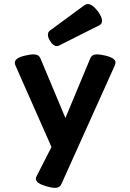

<svg xmlns="http://www.w3.org/2000/svg" viewBox="-20 -725 640 943"><path d="M259.3 -498.5Q241.7 -498.5 226.1 -523.4Q215.3 -540.5 215.3 -554.2Q215.3 -567.9 225.6 -575.2L395 -699.7Q402.8 -705.1 411.1 -705.1Q433.6 -705.1 461.4 -668.5Q481 -642.1 481 -623Q481 -607.4 469.2 -601.6L270.5 -501.5Q265.6 -498.5 259.3 -498.5ZM547.4 -417.5Q547.4 -412.6 543.9 -403.8L281.7 178.7Q272.9 197.8 250 197.8Q234.9 197.8 206.1 189.5Q180.2 181.6 168.2 172.9Q156.2 164.1 156.2 152.8Q156.2 147 160.2 139.2L232.9 -2.9L55.7 -403.8Q52.7 -410.6 52.7 -417Q52.7 -440.4 104 -452.1Q128.9 -458 144 -458Q157.7 -458 166 -453.1Q174.3 -448.2 178.7 -438L301.3 -145.5L423.3 -438Q427.2 -448.2 435.3 -453.1Q443.4 -458 457 -458Q471.7 -458 496.6 -452.1Q547.4 -440.4 547.4 -417.5Z"/></svg>

Font: Courier Prime Sans
Style: Bold
Weight: 700
Designer: Alan Dague-Greene
Foundry: Quote-Unquote Apps
Version: Version 3.020